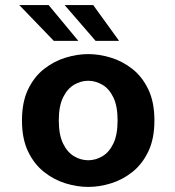

<svg xmlns="http://www.w3.org/2000/svg" viewBox="-20 -725 690 756"><path d="M327.5 11Q284 11 238.2 -3Q192.5 -17 153.5 -47.8Q114.5 -78.5 90.5 -128.5Q66.5 -178.5 66.5 -251Q66.5 -323 90.5 -373Q114.5 -423 153.5 -453.5Q192.5 -484 238.2 -498Q284 -512 327.5 -512Q371 -512 416.8 -498Q462.5 -484 501.2 -453.5Q540 -423 564 -373Q588 -323 588 -251Q588 -178.5 564 -128.5Q540 -78.5 501.2 -47.8Q462.5 -17 416.8 -3Q371 11 327.5 11ZM327.5 -94Q356 -94 382.8 -109.5Q409.5 -125 426.2 -159.5Q443 -194 443 -251Q443 -307.5 426.2 -341.8Q409.5 -376 382.8 -391.5Q356 -407 327.5 -407Q298.5 -407 272 -391.5Q245.5 -376 228.5 -341.8Q211.5 -307.5 211.5 -251Q211.5 -194 228.5 -159.5Q245.5 -125 272 -109.5Q298.5 -94 327.5 -94ZM356.5 -564 234.5 -705H347L449 -564ZM192 -564 56 -705H171.5L288.5 -564Z"/></svg>

Font: Trispace SemiBold
Style: Regular
Weight: 600
Designer: Tyler Finck
Foundry: Etcetera Type Company
Version: Version 1.210; ttfautohint (v1.8.3)